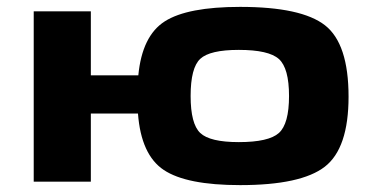

<svg xmlns="http://www.w3.org/2000/svg" viewBox="-20 -528 1085 558"><path d="M678 -508Q856 -508 924.5 -454.5Q993 -401 993 -247Q993 -97 924 -43.5Q855 10 678 10Q522 10 456 -34Q390 -78 381 -198H244V0H78V-495H244V-309H382Q393 -424 459 -466Q525 -508 678 -508ZM674 -115Q761 -115 790.5 -141.5Q820 -168 820 -249Q820 -330 790.5 -356.5Q761 -383 674 -383Q590 -383 562 -357Q534 -331 534 -249Q534 -168 562 -141.5Q590 -115 674 -115Z"/></svg>

Font: Exo 2 Expanded
Style: Bold
Weight: 700
Width: 7
Designer: Natanael Gama
Version: Version 1.001;PS 001.001;hotconv 1.0.70;makeotf.lib2.5.58329